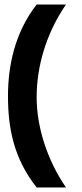

<svg xmlns="http://www.w3.org/2000/svg" viewBox="-20 -783 359 844"><path d="M141.1 41H270C185.1 -83 141.1 -228 141.1 -356C141.1 -486.8 180.2 -631.8 270 -763.2H141.1C43.9 -638.2 15.1 -491.2 15.1 -360.8C15.1 -219.2 40.5 -86.4 141.1 41Z"/></svg>

Font: Tuffy
Style: Bold
Weight: 700
Designer: Thatcher Ulrich, Karoly Barta, Michael Everson
Version: Version 001.270